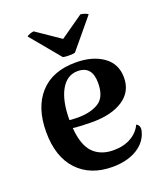

<svg xmlns="http://www.w3.org/2000/svg" viewBox="-139 -833 800 939"><g transform="rotate(-20 261.0 -363.5)"><path d="M479 -115Q479 -103 472 -85Q453 -38 403.5 -12Q354 14 285 14Q170 14 103.5 -57Q37 -128 37 -257Q37 -384 102 -456Q167 -528 288 -528Q375 -528 430.5 -489Q486 -450 486 -378Q486 -305 426.5 -265.5Q367 -226 267 -226Q210 -226 166 -231Q173 -140 212 -100.5Q251 -61 318 -61Q371 -61 409 -83Q447 -105 463 -141Q479 -134 479 -115ZM164 -273Q192 -271 208 -271Q274 -271 316 -297Q358 -323 358 -397Q358 -485 283 -485Q227 -485 195.5 -429Q164 -373 164 -273ZM271 -657 391 -741Q399 -741 413.5 -736Q428 -731 429 -727L302 -574Q293 -571 273 -571Q248 -571 239 -574L112 -727Q113 -731 126.5 -736Q140 -741 148 -741Z"/></g></svg>

Font: Arima Madurai ExtraBold
Style: Regular
Weight: 800
Designer: Joana Correia and Natanael Gama
Foundry: NDISCOVER
Version: Version 1.020